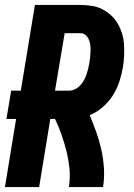

<svg xmlns="http://www.w3.org/2000/svg" viewBox="-20 -755 540 775"><path d="M0 0 45 -275H6L25 -389H64L121 -735H304Q327 -735 350 -731.5Q373 -728 392.5 -718Q412 -708 428 -693.5Q444 -679 455 -660Q466 -641 472.5 -620Q479 -599 480.5 -576Q482 -553 481 -530Q480 -507 476 -483Q471 -454 461.5 -425Q452 -396 435.5 -370Q419 -344 395 -323Q371 -302 342 -290Q356 -257 368.5 -222Q381 -187 389 -151Q397 -115 399.5 -77Q402 -39 396 0H258Q264 -37 260.5 -73Q257 -109 248.5 -143.5Q240 -178 228.5 -211Q217 -244 202 -275H183L138 0ZM202 -389H258Q270 -389 282 -394.5Q294 -400 303 -409.5Q312 -419 318.5 -430.5Q325 -442 329 -454Q333 -466 336 -478Q339 -490 341 -502Q343 -514 344 -526Q345 -538 345.5 -550Q346 -562 344.5 -573.5Q343 -585 338.5 -595.5Q334 -606 325.5 -613.5Q317 -621 305 -621H241Z"/></svg>

Font: Iosevka Curly Heavy
Style: Italic
Weight: 900
Italic angle: -9°
Monospace: yes
Designer: Belleve Invis
Foundry: Belleve Invis
Version: Version 22.1.2; ttfautohint (v1.8.4)